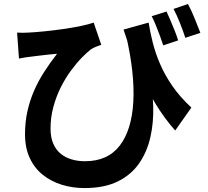

<svg xmlns="http://www.w3.org/2000/svg" viewBox="-20 -862 1040 961"><path d="M723.9 -748.9Q731.2 -701.8 744.4 -649.4Q757.6 -596.9 781.1 -541.9Q804.6 -486.8 842.7 -431.8Q880.7 -376.8 937.8 -323.6L856.9 -208.7Q802.5 -269.8 756.7 -345.6Q711 -421.4 672.2 -513.4Q633.5 -605.5 598.3 -714ZM65.6 -698.9Q92.7 -696.9 122.1 -698.9Q157.8 -700.7 203.7 -705.3Q249.7 -709.9 296.7 -716.7Q343.8 -723.4 384.1 -731.8Q424.5 -740.2 448.9 -748.9L486.8 -637.8Q476.2 -634.3 462.1 -628.7Q448 -623.1 436.3 -616Q416.1 -600.7 389.6 -573.5Q363 -546.4 335.4 -509.1Q307.8 -471.8 284.9 -426.3Q262 -380.8 247.5 -328.3Q233 -275.7 233 -218.3Q233 -174.2 246.4 -143.3Q259.9 -112.3 283.2 -93Q306.5 -73.7 338.1 -64.3Q369.7 -55 405.2 -55Q519.3 -55 579.4 -133.2Q639.5 -211.4 647.3 -353.5Q655 -495.6 610.5 -686.5L727.7 -495.1Q744 -414.3 746.8 -332.4Q749.5 -250.5 733 -176.7Q716.6 -102.9 676.9 -45.1Q637.3 12.6 569.8 46Q502.3 79.3 402.6 79.3Q342.3 79.3 288.6 62.5Q234.9 45.7 193.6 12.5Q152.2 -20.7 128.7 -71.5Q105.2 -122.2 105.2 -189.9Q105.2 -251 117.2 -304.9Q129.2 -358.8 150.4 -407.5Q171.6 -456.3 201.1 -502.1Q230.6 -548 265.5 -592.9Q246.9 -591.5 221.6 -588.7Q196.4 -585.8 172.7 -583.1Q149.1 -580.5 134.1 -578.2Q118.8 -576.5 105.4 -574.5Q92 -572.5 74.9 -568.9ZM813.6 -804.4Q823.1 -783.7 834.1 -757.6Q845 -731.6 855.3 -706.2Q865.5 -680.8 871.6 -659.8L797.1 -634.9Q789.4 -659 779.8 -684.6Q770.2 -710.2 760.2 -735.1Q750.3 -760 739.3 -780.9ZM920.8 -842Q937.5 -811 954.4 -769.6Q971.3 -728.1 982.8 -697.7L907.6 -672.7Q896.3 -707.3 880.7 -746.7Q865.2 -786.1 848.7 -817.3Z"/></svg>

Font: Noto Sans TC
Style: Regular
Weight: 100
Designer: Ryoko NISHIZUKA 西塚涼子 (kana, bopomofo & ideographs); Paul D. Hunt (Latin, Greek & Cyrillic); Sandoll Communications 산돌커뮤니
Foundry: Adobe
Version: Version 2.004;hotconv 1.0.118;makeotfexe 2.5.65603